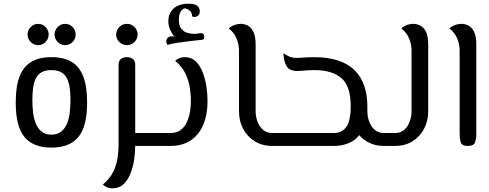

<svg xmlns="http://www.w3.org/2000/svg" viewBox="-20 -789 2645 1038"><path d="M258 9Q160 9 112.5 -48Q65 -105 65 -235Q65 -322 86 -376Q107 -430 150 -455Q193 -480 258 -480Q324 -480 366.5 -455Q409 -430 430 -376Q451 -322 451 -235Q451 -105 403.5 -48Q356 9 258 9ZM258 -61Q291 -61 311.5 -78Q332 -95 343 -122.5Q354 -150 357.5 -184Q361 -218 361 -251Q361 -284 357 -313Q353 -342 342.5 -364Q332 -386 311.5 -398Q291 -410 257 -410Q226 -410 206 -399Q186 -388 175 -367.5Q164 -347 159.5 -317Q155 -287 155 -249Q155 -217 158.5 -184Q162 -151 173 -123Q184 -95 204.5 -78Q225 -61 258 -61ZM332 -545Q309 -545 292 -562Q275 -579 275 -602Q275 -626 292 -643Q309 -660 332 -660Q356 -660 372.5 -643Q389 -626 389 -602Q389 -579 372.5 -562Q356 -545 332 -545ZM186 -545Q163 -545 146 -562Q129 -579 129 -602Q129 -626 146 -643Q163 -660 186 -660Q210 -660 226.5 -643Q243 -626 243 -602Q243 -579 226.5 -562Q210 -545 186 -545Z M711 0V-70H835V0ZM589 229Q576 229 566 226Q556 223 548.5 218Q541 213 536 209Q576 175 593.5 137Q611 99 616 62.5Q621 26 621 0V-436Q621 -461 634 -470.5Q647 -480 666 -480Q685 -480 698 -470.5Q711 -461 711 -436V0Q711 35 705 75Q699 115 685 150Q671 185 647.5 207Q624 229 589 229ZM835 0V-70Q847 -70 851 -61Q855 -52 855 -35Q855 -19 851 -9.5Q847 0 835 0ZM667 -545Q642 -545 625 -562Q608 -579 608 -602Q608 -626 625 -643Q642 -660 667 -660Q690 -660 707 -643Q724 -626 724 -602Q724 -579 707 -562Q690 -545 667 -545Z M835 0V-70H902Q934 -70 955 -85Q976 -100 987.5 -123Q999 -146 1004.5 -171Q1010 -196 1011 -216.5Q1012 -237 1012 -246Q1012 -273 1007 -310Q1002 -347 984.5 -387Q967 -427 927 -460Q932 -465 939.5 -469.5Q947 -474 957 -477Q967 -480 980 -480Q1015 -480 1038.5 -457Q1062 -434 1076 -397.5Q1090 -361 1096 -320Q1102 -279 1102 -244Q1102 -129 1049 -64.5Q996 0 902 0ZM835 0Q823 0 819 -9.5Q815 -19 815 -35Q815 -52 819 -61Q823 -70 835 -70ZM887 -545Q878 -557 879 -567.5Q880 -578 886.5 -584.5Q893 -591 903 -592.5Q913 -594 923 -590Q913 -601 901.5 -624.5Q890 -648 890 -675Q890 -702 902.5 -723.5Q915 -745 939.5 -757Q964 -769 998 -769Q1027 -769 1040 -761.5Q1053 -754 1056.5 -745Q1060 -736 1060 -729Q1060 -713 1051.5 -705.5Q1043 -698 1033 -697.5Q1023 -697 1018 -701Q1019 -721 1005.5 -731.5Q992 -742 978 -744Q968 -742 957.5 -727Q947 -712 947 -683Q947 -649 961 -632.5Q975 -616 994.5 -611Q1014 -606 1029 -606Q1041 -606 1050 -607.5Q1059 -609 1063 -610Q1079 -610 1082.5 -601Q1086 -592 1083 -583Q1080 -574 1074 -574Q1051 -572 1026 -569Q1001 -566 977.5 -563Q954 -560 934.5 -557Q915 -554 902 -551Q889 -548 887 -545Z M1451 0Q1399 0 1358.5 -24.5Q1318 -49 1295 -91.5Q1272 -134 1272 -188V-512Q1272 -543 1263.5 -568Q1255 -593 1242 -610Q1229 -627 1217 -635Q1221 -640 1230.5 -646Q1240 -652 1254 -656Q1268 -660 1283 -660Q1302 -660 1320 -650.5Q1338 -641 1350 -617Q1362 -593 1362 -549V-188Q1362 -160 1371.5 -133Q1381 -106 1401 -88Q1421 -70 1451 -70H1482V0ZM1482 0V-70Q1494 -70 1498 -61Q1502 -52 1502 -35Q1502 -19 1498 -9.5Q1494 0 1482 0Z M2055 0Q2003 0 1962.5 -24.5Q1922 -49 1899 -91.5Q1876 -134 1876 -188V-216H1966V-188Q1966 -160 1975.5 -133Q1985 -106 2005 -88Q2025 -70 2055 -70H2091V0ZM1482 0V-70H1787Q1828 -70 1852 -102.5Q1876 -135 1876 -214Q1876 -324 1825.5 -367Q1775 -410 1680 -410Q1660 -410 1644 -409Q1628 -408 1615 -406.5Q1602 -405 1590 -405Q1566 -405 1551 -412Q1536 -419 1528.5 -432.5Q1521 -446 1517 -463Q1515 -474 1513.5 -485.5Q1512 -497 1513 -501Q1523 -494 1540 -485Q1557 -476 1586 -476Q1596 -476 1609.5 -477Q1623 -478 1640 -479Q1657 -480 1677 -480Q1754 -480 1809 -461.5Q1864 -443 1898.5 -408Q1933 -373 1949.5 -324Q1966 -275 1966 -215Q1966 -135 1941 -87.5Q1916 -40 1875.5 -20Q1835 0 1787 0ZM1482 0Q1470 0 1466 -9.5Q1462 -19 1462 -35Q1462 -52 1466 -61Q1470 -70 1482 -70ZM2091 0V-70Q2103 -70 2107 -61Q2111 -52 2111 -35Q2111 -19 2107 -9.5Q2103 0 2091 0Z M2091 0V-70H2116Q2147 -70 2166.5 -88Q2186 -106 2195.5 -133Q2205 -160 2205 -188V-512Q2205 -543 2196.5 -568Q2188 -593 2175 -610Q2162 -627 2150 -635Q2154 -640 2163.5 -646Q2173 -652 2186.5 -656Q2200 -660 2215 -660Q2234 -660 2252.5 -650.5Q2271 -641 2283 -617Q2295 -593 2295 -549V-188Q2295 -134 2272 -91.5Q2249 -49 2209 -24.5Q2169 0 2116 0ZM2091 0Q2079 0 2075 -9.5Q2071 -19 2071 -35Q2071 -52 2075 -61Q2079 -70 2091 -70Z M2509 0Q2477 0 2471 -19Q2465 -38 2465 -64V-512Q2465 -543 2456.5 -568Q2448 -593 2435 -610Q2422 -627 2410 -635Q2414 -640 2423.5 -646Q2433 -652 2447 -656Q2461 -660 2476 -660Q2495 -660 2513 -650.5Q2531 -641 2543 -617Q2555 -593 2555 -549V-64Q2555 -38 2548 -19Q2541 0 2509 0Z"/></svg>

Font: El Messiri
Style: Regular
Weight: 400
Designer: Mohamed Gaber
Foundry: Kief Type Foundry
Version: Version 2.020